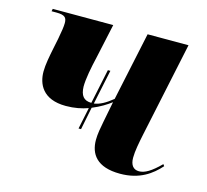

<svg xmlns="http://www.w3.org/2000/svg" viewBox="-84 -632 797 739"><g transform="rotate(15 314.0 -263.0)"><path d="M254 -117H264L282 -207C314 -220 339 -236 356 -249L340 -167C335 -141 330 -116 330 -92C330 -37 359 10 453 10C531 10 577 -25 610 -62L605 -69C569 -33 544 -18 521 -18C499 -18 486 -33 486 -63C486 -89 493 -124 500 -158L580 -536H417L359 -263C332 -241 309 -228 286 -225L315 -363H305L276 -225C245 -225 232 -243 231 -278C231 -309 240 -355 251 -402L280 -536H39L37 -526H57C91 -526 98 -516 98 -495C98 -481 95 -462 89 -430L81 -391C74 -357 67 -321 67 -294C67 -246 90 -188 184 -188C218 -188 247 -194 272 -203Z"/></g></svg>

Font: Noto Serif Display SemiCondensed ExtraBold
Style: Italic
Weight: 800
Width: 4
Italic angle: -12°
Designer: Monotype Design Team
Foundry: Monotype Imaging Inc.
Version: Version 2.009